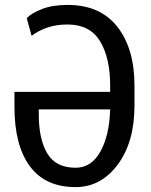

<svg xmlns="http://www.w3.org/2000/svg" viewBox="-20 -741 608 771"><path d="M252 -721.2Q382.3 -721.2 451.2 -633.5Q520 -545.9 520 -397V-316.4Q520 -170.9 452.9 -80.3Q385.7 10.3 283.7 10.3Q161.6 10.3 99.9 -73.5Q38.1 -157.2 38.1 -310.5V-372.1H422.4V-397Q422.4 -508.8 381.6 -575.7Q340.8 -642.6 252 -642.6Q204.1 -642.6 168.7 -629.9Q133.3 -617.2 106.9 -597.2L87.4 -668Q104.5 -687 147 -704.1Q189.5 -721.2 252 -721.2ZM283.7 -67.4Q347.2 -67.4 383.3 -132.6Q419.4 -197.8 422.4 -301.8H135.7V-281.7Q135.7 -182.1 169.9 -124.8Q204.1 -67.4 283.7 -67.4Z"/></svg>

Font: Franco
Style: Regular
Weight: 400
Designer: Google
Version: Version 1.200311; 2013